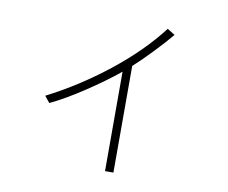

<svg xmlns="http://www.w3.org/2000/svg" viewBox="-81 -778 1123 947"><g transform="rotate(10 481.0 -304.5)"><path d="M685 -677 723 -653Q691 -614 637.5 -558Q584 -502 544 -466V68H502V-430Q434 -374 340.5 -312Q247 -250 173 -215L147 -247Q304 -327 447.5 -440.5Q591 -554 685 -677Z"/></g></svg>

Font: Gmarket Sans TTF Light
Style: Regular
Weight: 300
Designer: Creative Director : Sungho Lee; Art Director : Kiwoong Choi; Project Manager : Sori Yang, Jongwook Yoon; Font Designer :
Foundry: Sandoll Inc.
Version: Version 1.000;hotconv 1.0.109;makeotfexe 2.5.65596